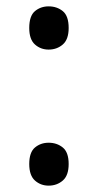

<svg xmlns="http://www.w3.org/2000/svg" viewBox="-20 -570 308 604"><path d="M72 -482Q72 -520 90 -535Q108 -550 133 -550Q159 -550 177.5 -535Q196 -520 196 -482Q196 -446 177.5 -430Q159 -414 133 -414Q108 -414 90 -430Q72 -446 72 -482ZM72 -54Q72 -91 90 -106Q108 -121 133 -121Q159 -121 177.5 -106Q196 -91 196 -54Q196 -18 177.5 -2Q159 14 133 14Q108 14 90 -2Q72 -18 72 -54Z"/></svg>

Font: Noto Sans Pau Cin Hau
Style: Regular
Weight: 400
Designer: Monotype Design Team
Foundry: Monotype Imaging Inc.
Version: Version 2.002; ttfautohint (v1.8.4.7-5d5b)